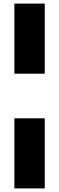

<svg xmlns="http://www.w3.org/2000/svg" viewBox="-20 -828 329 1068"><path d="M60 -418V-808H229V-418ZM60 220V-170H229V220Z"/></svg>

Font: Encode Sans XBd
Style: Regular
Weight: 800
Designer: Multiple Designers
Foundry: Impallari Type
Version: Version 3.002; ttfautohint (v1.8.3) -l 8 -r 50 -G 200 -x 14 